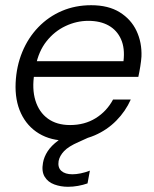

<svg xmlns="http://www.w3.org/2000/svg" viewBox="-20 -528 591 737"><path d="M238 12Q175 12 129.5 -15.5Q84 -43 60.5 -93Q37 -143 40 -210Q43 -274 65.5 -328.5Q88 -383 127 -423.5Q166 -464 217.5 -486Q269 -508 330 -508Q396 -508 439.5 -481Q483 -454 504 -409.5Q525 -365 523 -311Q522 -295 518.5 -273Q515 -251 511 -233H96L106 -293H454Q460 -343 444.5 -377.5Q429 -412 397 -430Q365 -448 319 -448Q274 -448 231.5 -428Q189 -408 158.5 -369.5Q128 -331 117 -274L112 -247Q102 -187 116 -142Q130 -97 164 -72.5Q198 -48 249 -48Q305 -48 347.5 -74.5Q390 -101 414 -146H482Q462 -101 426.5 -65Q391 -29 343.5 -8.5Q296 12 238 12ZM241 189Q213 189 188.5 180Q164 171 151.5 150.5Q139 130 145 97Q149 74 163 52.5Q177 31 204 11Q231 -9 274 -26L334 -50L346 -12L282 17Q243 34 226 52Q209 70 205 90Q201 115 215.5 128Q230 141 258 141Q272 141 289.5 137.5Q307 134 325 127L316 176Q299 182 279.5 185.5Q260 189 241 189Z"/></svg>

Font: DM Sans 28pt Light
Style: Italic
Weight: 300
Italic angle: -10°
Version: Version 4.004;gftools[0.9.30]